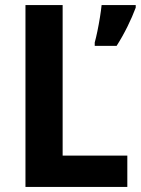

<svg xmlns="http://www.w3.org/2000/svg" viewBox="-20 -734 553 754"><path d="M80 0V-714H226V-123H480V0ZM513 -704Q500 -669 480.5 -629.5Q461 -590 438 -554H352V-567Q357 -585 362.5 -611.5Q368 -638 372.5 -666Q377 -694 379 -714H513Z"/></svg>

Font: Noto Sans Arabic SemCond
Style: Bold
Weight: 700
Width: 4
Designer: Monotype Design Team, Nadine Chahine, Nizar Qandah and Khaled Hosny
Foundry: Monotype Imaging Inc.
Version: Version 2.012; ttfautohint (v1.8.4.7-5d5b)